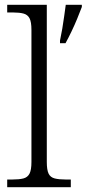

<svg xmlns="http://www.w3.org/2000/svg" viewBox="-20 -780 361 800"><path d="M10 0V-32H31Q60 -32 77.5 -36.5Q95 -41 103 -56.5Q111 -72 111 -105V-655Q111 -689 103 -704Q95 -719 78 -723.5Q61 -728 36 -728H10V-760H175V-105Q175 -72 182.5 -56.5Q190 -41 208 -36.5Q226 -32 254 -32H275V0ZM230 -611Q235 -634 239.5 -660.5Q244 -687 247.5 -713Q251 -739 254 -760H321V-751Q313 -730 302 -703Q291 -676 278 -649Q265 -622 253 -600H230Z"/></svg>

Font: Noto Serif Gujarati Light
Style: Regular
Weight: 300
Version: Version 2.102